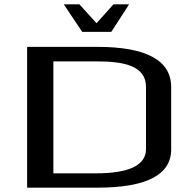

<svg xmlns="http://www.w3.org/2000/svg" viewBox="-20 -865 889 885"><path d="M769 -463C769 -587 655 -649 428 -649H105V0H429C655 0 769 -59 769 -176ZM653 -464V-178C653 -103 575 -66 420 -66H226V-582H426C549 -582 653 -563 653 -464ZM359 -718H493L575 -845H503L425 -758L346 -845H274Z"/></svg>

Font: Gamestation Extended
Style: Regular
Weight: 400
Width: 7
Designer: Jonas Hecksher
Foundry: Jonas Hecksher, Playtypeª, e-types AS
Version: Version 1.003